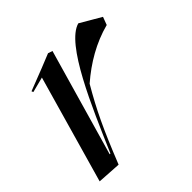

<svg xmlns="http://www.w3.org/2000/svg" viewBox="-134 -607 731 731"><g transform="rotate(-45 232.0 -241.0)"><path d="M108 4C164 -136 196 -203 248 -292C308 -344 376 -384 452 -404L464 -436L380 -485C292 -461 192 -224 116 -48H112L236 -480L218 -486L161 -463L71 -428L74 -421L136 -437L12 -2Z"/></g></svg>

Font: Mazius Display Extra italic
Style: Regular
Weight: 400
Italic angle: -17°
Designer: Alberto Casagrande & Collletttivo
Foundry: Collletttivo
Version: Version 2.000;Glyphs 3.2 (3217)